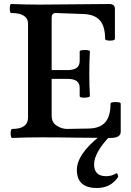

<svg xmlns="http://www.w3.org/2000/svg" viewBox="-20 -686 653 959"><path d="M41 3Q36 3 34 -8Q32 -19 34 -30.5Q36 -42 41 -42Q120 -42 120 -99V-567Q120 -621 36 -621Q31 -621 29.5 -632Q28 -643 29.5 -654.5Q31 -666 36 -666Q110 -663 182 -663Q268 -663 354.5 -664.5Q441 -666 526 -666Q554 -666 554 -641V-492Q554 -486 542 -484Q530 -482 517.5 -484Q505 -486 505 -492Q505 -554 479 -584Q453 -614 397 -616L258 -621Q238 -621 238 -597V-336H318Q378 -336 378 -381V-429Q378 -434 391 -435.5Q404 -437 416.5 -435.5Q429 -434 429 -429Q426 -374 426 -318Q426 -262 429 -206Q429 -202 416.5 -199.5Q404 -197 391 -198.5Q378 -200 378 -206V-248Q378 -292 318 -292H238V-108Q238 -74 263.5 -58Q289 -42 315 -42L423 -44Q479 -45 505.5 -75Q532 -105 532 -168Q532 -174 544.5 -175.5Q557 -177 570 -175.5Q583 -174 583 -168V-28Q583 3 532 3Q446 3 359 1.5Q272 0 186 0Q113 0 41 3ZM464 253Q364 253 364 163Q364 85 477 -5H528Q450 77 450 135Q450 194 510 194Q540 194 561 179Q570 182 570 198Q533 253 464 253Z"/></svg>

Font: Junicode
Style: Bold
Weight: 700
Designer: Peter S. Baker
Version: Version 2.100; ttfautohint (v1.8.4)